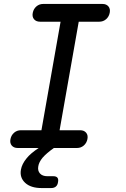

<svg xmlns="http://www.w3.org/2000/svg" viewBox="-20 -750 640 973"><path d="M282 -90H386Q406 -90 416.5 -77.5Q427 -65 423 -45Q419 -25 404.5 -12.5Q390 0 370 0H253Q215 27 196 49Q177 72 174 93Q170 115 182.5 129Q195 143 220 143H250Q265 143 271 150.5Q277 158 274 173Q272 188 263 195.5Q254 203 239 203H191Q136 203 107.5 176.5Q79 150 86 110Q91 81 115 52Q135 27 176 0H70Q50 0 39.5 -12.5Q29 -25 33 -45Q37 -65 51.5 -77.5Q66 -90 86 -90H190L287 -640H183Q163 -640 152.5 -652.5Q142 -665 146 -685Q150 -705 164.5 -717.5Q179 -730 199 -730H499Q519 -730 529.5 -717.5Q540 -705 536 -685Q532 -665 517.5 -652.5Q503 -640 483 -640H379Z"/></svg>

Font: Maple Mono NL
Style: Italic
Weight: 400
Italic angle: -10°
Monospace: yes
Designer: subframe7536
Version: Version 7.000